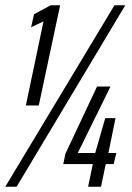

<svg xmlns="http://www.w3.org/2000/svg" viewBox="-30 -708 501 728"><path d="M68 -308 135 -627 88 -605 99 -654 162 -688H198L117 -308ZM-10 0 404 -688H445L33 0ZM304 0 322 -86H210L218 -125L338 -380H389L265 -128H331L369 -260H408L381 -128H411L401 -86H371L353 0Z"/></svg>

Font: Saira UltraCondensed Medium
Style: Italic
Weight: 500
Width: 1
Italic angle: -12°
Designer: Hector Gatti with collaboration of the Omnibus-Type team
Foundry: Omnibus-Type
Version: Version 1.101